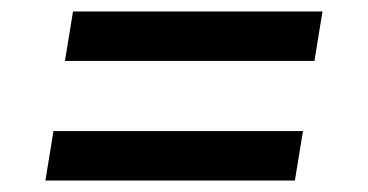

<svg xmlns="http://www.w3.org/2000/svg" viewBox="-20 -507 640 334"><path d="M527 -401H93L107 -487H541ZM59 -193 73 -279H507L493 -193Z"/></svg>

Font: Iosevka Semibold Extended
Style: Italic
Weight: 600
Width: 7
Italic angle: -9°
Monospace: yes
Designer: Belleve Invis
Foundry: Belleve Invis
Version: Version 32.5.0; ttfautohint (v1.8.4)